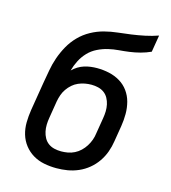

<svg xmlns="http://www.w3.org/2000/svg" viewBox="-110 -824 821 922"><g transform="rotate(15 300.0 -363.5)"><path d="M255 8Q223 8 193 2Q163 -4 138 -19Q113 -34 95 -57Q77 -80 68.5 -108.5Q60 -137 60.5 -168.5Q61 -200 66 -231L89 -371Q95 -404 100.5 -436Q106 -468 117 -500Q128 -532 145 -562.5Q162 -593 186.5 -618Q211 -643 242 -660Q273 -677 306 -685.5Q339 -694 371.5 -697.5Q404 -701 436.5 -705.5Q469 -710 502.5 -717Q536 -724 567 -735L553 -651Q529 -640 502.5 -633Q476 -626 450 -622.5Q424 -619 398.5 -617Q373 -615 347 -609Q321 -603 295.5 -590.5Q270 -578 251 -558Q232 -538 219.5 -513.5Q207 -489 200 -463Q212 -475 226.5 -484Q241 -493 257 -498Q273 -503 289 -505Q305 -507 320 -507Q351 -507 380.5 -500.5Q410 -494 435 -479Q460 -464 477 -440.5Q494 -417 501.5 -388.5Q509 -360 509 -329.5Q509 -299 504 -268L491 -189Q487 -162 477.5 -135.5Q468 -109 451.5 -85Q435 -61 412.5 -42.5Q390 -24 363.5 -12.5Q337 -1 309.5 3.5Q282 8 255 8ZM256 -76Q272 -76 289 -79Q306 -82 322 -90Q338 -98 351 -110.5Q364 -123 373.5 -138Q383 -153 389 -169.5Q395 -186 397 -203L410 -282Q413 -299 413.5 -316.5Q414 -334 410.5 -350.5Q407 -367 399 -381.5Q391 -396 378 -405.5Q365 -415 348.5 -419Q332 -423 315 -423Q299 -423 282.5 -420Q266 -417 250 -410Q234 -403 221 -391.5Q208 -380 198 -365.5Q188 -351 182.5 -335Q177 -319 174 -303L160 -217Q157 -200 156.5 -182.5Q156 -165 159.5 -148.5Q163 -132 171 -117.5Q179 -103 192 -93.5Q205 -84 221.5 -80Q238 -76 256 -76Z"/></g></svg>

Font: Iosevka Etoile Medium
Style: Italic
Weight: 500
Italic angle: -9°
Designer: Belleve Invis
Foundry: Belleve Invis
Version: Version 22.1.2; ttfautohint (v1.8.4)